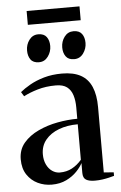

<svg xmlns="http://www.w3.org/2000/svg" viewBox="-57 -870 581 919"><g transform="rotate(-5 233.0 -411.0)"><path d="M154.5 8.5Q118.5 8.5 87.2 -6.5Q56 -21.5 36.2 -51.2Q16.5 -81 16.5 -125Q16.5 -171.5 44 -203.8Q71.5 -236 114.8 -256.2Q158 -276.5 208 -285.8Q258 -295 303 -295V-349.5Q303 -382.5 295 -408.2Q287 -434 268 -448.5Q249 -463 214.5 -463Q166 -463 126.5 -451.2Q87 -439.5 59 -424.5L46 -445.5Q64.5 -461 93.8 -477.8Q123 -494.5 162 -505.8Q201 -517 248.5 -517Q303.5 -517 338.5 -497.8Q373.5 -478.5 390.2 -439.5Q407 -400.5 407 -342V-28L454.5 -24.5V-7.5Q444 -4.5 429.5 -1Q415 2.5 397.8 5Q380.5 7.5 361.5 7.5Q334.5 7.5 319.5 -1.2Q304.5 -10 304.5 -34.5V-82Q296 -64.5 275.8 -43Q255.5 -21.5 225 -6.5Q194.5 8.5 154.5 8.5ZM198 -46Q230.5 -46 256.2 -59.8Q282 -73.5 303 -98V-268.5Q252 -268.5 211.8 -253.2Q171.5 -238 147.8 -209.2Q124 -180.5 124 -139.5Q124 -112 134 -90.8Q144 -69.5 161 -57.8Q178 -46 198 -46ZM144 -580.5Q116.5 -580.5 104.2 -597.8Q92 -615 92 -641Q92 -670 108.5 -692Q125 -714 151.5 -714H152.5Q179.5 -714 192 -697Q204.5 -680 204.5 -653.5Q204.5 -626 188 -603.2Q171.5 -580.5 145 -580.5ZM313 -580.5Q286 -580.5 273.5 -597.8Q261 -615 261 -641Q261 -670 277.5 -692Q294 -714 321 -714H321.5Q349 -714 361.5 -697Q374 -680 374 -653.5Q374 -626 357.5 -603.2Q341 -580.5 314 -580.5ZM360.5 -830V-763.5H106.5V-830Z"/></g></svg>

Font: Merriweather 144pt Medium
Style: Regular
Weight: 500
Version: Version 2.100